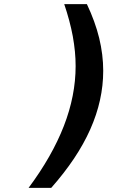

<svg xmlns="http://www.w3.org/2000/svg" viewBox="-20 -779 642 931"><path d="M118.7 131.8Q232.4 -21 289.6 -168Q346.7 -314.9 346.7 -458.5Q346.7 -493.2 343.3 -529.1Q339.8 -564.9 333 -603Q318.8 -678.7 291.5 -758.8H401.4Q441.4 -674.3 460.9 -594.7Q470.7 -554.2 475.6 -514.4Q480.5 -474.6 480.5 -435.5Q480.5 -364.3 464.8 -293.5Q449.2 -222.7 417.5 -151.4Q386.2 -81.1 338.9 -10.3Q291.5 60.5 228.5 131.8H118.7Z"/></svg>

Font: Hack
Style: Bold Italic
Weight: 700
Italic angle: -11°
Monospace: yes
Designer: Christopher Simpkins
Foundry: Christopher Simpkins
Version: Version 2.017; ttfautohint (v1.4.1) -l 4 -r 80 -G 350 -x 0 -